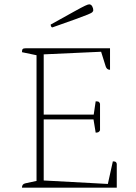

<svg xmlns="http://www.w3.org/2000/svg" viewBox="-20 -863 625 883"><path d="M81 0Q81 -17 97 -20L148 -31V-609L81 -623Q81 -634 84.5 -637.5Q88 -641 98 -641H486V-542Q471 -542 466 -558L445 -625L181 -613V-336H411L420 -397Q428 -397 432.5 -395.5Q437 -394 440 -386V-264Q437 -257 432 -255Q427 -253 420 -253L410 -314H181V-33L476 -17L499 -121Q510 -121 513.5 -117Q517 -113 517 -108V0ZM221 -737Q217 -737 215 -741.5Q213 -746 213 -750Q285 -790 321 -810Q357 -830 371 -836.5Q385 -843 390 -843Q399 -843 404 -834Q409 -825 409 -816Q409 -812 405 -807.5Q401 -803 383.5 -796Q366 -789 328 -775Q290 -761 221 -737Z"/></svg>

Font: Petrona Thin
Style: Regular
Weight: 100
Designer: Ringo R. Seeber
Foundry: Ringo R. Seeber
Version: Version 2.001; ttfautohint (v1.8.3)